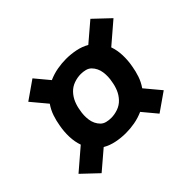

<svg xmlns="http://www.w3.org/2000/svg" viewBox="-123 -763 846 846"><g transform="rotate(-45 300.0 -340.0)"><path d="M77 -82 3 -152 101 -236Q91 -264 90 -296.5Q89 -329 95 -361Q99 -386 107.5 -411.5Q116 -437 132 -460L71 -533L157 -593L212 -527Q239 -539 267 -544Q295 -549 322 -549Q352 -549 381.5 -543Q411 -537 435 -523L523 -598L597 -528L499 -444Q509 -416 510 -383.5Q511 -351 505 -319Q501 -294 492.5 -268.5Q484 -243 468 -220L529 -147L443 -87L388 -153Q361 -141 333 -136Q305 -131 278 -131Q248 -131 218.5 -137Q189 -143 165 -157ZM279 -224Q300 -224 321.5 -231.5Q343 -239 358.5 -255.5Q374 -272 382.5 -292.5Q391 -313 394 -334Q397 -348 397.5 -362.5Q398 -377 396 -391Q394 -405 388 -417.5Q382 -430 372.5 -439.5Q363 -449 349 -452.5Q335 -456 321 -456Q300 -456 278.5 -448.5Q257 -441 241.5 -424.5Q226 -408 217.5 -387.5Q209 -367 206 -346Q203 -332 202.5 -317.5Q202 -303 204 -289Q206 -275 212 -262.5Q218 -250 227.5 -240.5Q237 -231 251 -227.5Q265 -224 279 -224Z"/></g></svg>

Font: Iosevka SS04 Heavy Extended
Style: Italic
Weight: 900
Width: 7
Italic angle: -9°
Monospace: yes
Designer: Belleve Invis
Foundry: Belleve Invis
Version: Version 19.0.0; ttfautohint (v1.8.4)